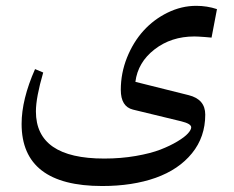

<svg xmlns="http://www.w3.org/2000/svg" viewBox="-20 -349 798 655"><path d="M328.6 285.6Q53.7 285.6 53.7 73.7Q53.7 -9.8 99.6 -113.3L127.4 -101.6Q102.5 -16.1 102.5 31.2Q102.5 191.9 335.4 191.9Q392.6 191.9 443.1 183.1Q493.7 174.3 527.1 161.4Q560.5 148.4 585.2 133.5Q609.9 118.7 621.1 106.2Q632.3 93.8 632.3 85.4Q632.3 73.2 598.6 64.9L433.6 24.9Q392.1 14.6 392.1 -42.5Q392.1 -99.6 413.3 -152.6Q434.6 -205.6 469.5 -244.1Q504.4 -282.7 551.8 -305.9Q599.1 -329.1 649.4 -329.1Q686.5 -329.1 720.2 -317.9L701.7 -220.7L679.2 -222.7Q653.8 -224.6 643.1 -224.6Q564 -224.6 507.1 -180.4Q450.2 -136.2 441.9 -69.8L623.5 -24.4Q680.2 -10.3 680.2 42Q680.2 118.2 635 173.8Q589.8 229.5 511 257.6Q432.1 285.6 328.6 285.6Z"/></svg>

Font: Parastoo FD
Style: FD
Weight: 400
Foundry: Saber Rastikerdar (saber.rastikerdar@gmail.com)
Version: Version 2.0.1